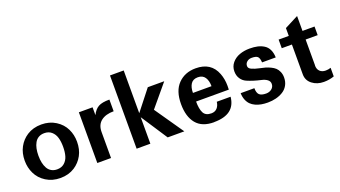

<svg xmlns="http://www.w3.org/2000/svg" viewBox="-60 -1243 3149 1779"><g transform="rotate(-20 1514.0 -353.5)"><path d="M561 -250Q561 -174.3 530 -117.2Q499 -60.1 444.8 -24.9Q384.3 14.2 303.2 14.2Q223.6 14.2 162.6 -24.4Q101.6 -63 73.2 -123Q44.9 -181.2 44.9 -249Q44.9 -324.7 75.9 -381.8Q106.9 -439 161.1 -474.1Q221.7 -513.2 303.2 -513.2Q382.8 -513.2 443.8 -474.6Q504.9 -436 533.2 -376Q561 -318.8 561 -250ZM301.8 -71.8Q344.7 -71.8 373 -96.4Q401.4 -121.1 412.6 -159.7Q423.8 -198.2 423.8 -250Q423.8 -301.8 412.6 -340.3Q401.4 -378.9 373 -403.6Q344.7 -428.2 301.8 -428.2Q269 -428.2 245.1 -414.3Q221.2 -400.4 207.3 -375.5Q193.4 -350.6 186.8 -319.3Q180.2 -288.1 180.2 -250Q180.2 -211.9 186.8 -180.7Q193.4 -149.4 207.3 -124.5Q221.2 -99.6 245.1 -85.7Q269 -71.8 301.8 -71.8Z M976.1 -398.9Q896.5 -398.9 850.8 -363Q805.2 -327.1 805.2 -255.9V0H669.9V-500H805.2V-422.9Q830.6 -474.1 867.2 -494.1Q903.3 -514.2 976.1 -514.2Z M1527.8 0H1363.8L1192.9 -261.2V0H1057.6V-722.2H1192.9V-300.8L1349.6 -500H1511.7L1331.5 -284.2Z M1818.4 14.2 1816.4 15.1Q1699.2 15.1 1642.3 -54Q1585.4 -123 1585.4 -247.1Q1585.4 -377.4 1651.4 -444.8Q1718.3 -513.2 1824.7 -513.2Q1976.6 -513.2 2026.4 -382.8Q2048.3 -325.7 2048.3 -259.8L2047.4 -222.2H1724.6Q1724.6 -148.9 1744.6 -109.9Q1764.6 -70.8 1821.3 -70.8Q1857.4 -70.8 1878.7 -94Q1899.9 -117.2 1904.3 -154.8H2040.5Q2023.9 14.2 1818.4 14.2ZM1907.7 -307.1Q1907.7 -361.3 1885.3 -394.8Q1862.8 -428.2 1815.4 -428.2Q1768.1 -428.2 1746.3 -395Q1724.6 -361.8 1724.6 -307.1Z M2346.2 -426.8Q2318.4 -426.8 2299.3 -410.6Q2280.3 -394.5 2280.3 -369.1Q2280.3 -346.2 2310.1 -333Q2339.8 -319.8 2382.3 -311Q2413.6 -304.7 2436.5 -298.1Q2459.5 -291.5 2485.8 -279.1Q2512.2 -266.6 2528.8 -251Q2545.4 -235.4 2556.4 -210.2Q2567.4 -185.1 2567.4 -153.8Q2567.4 -110.4 2548.6 -77.1Q2529.8 -43.9 2498 -24.4Q2466.3 -4.9 2428.2 4.6Q2390.1 14.2 2347.2 14.2Q2313 14.2 2283.4 8.8Q2253.9 3.4 2227.3 -8.8Q2200.7 -21 2181.9 -40Q2163.1 -59.1 2151.6 -88.1Q2140.1 -117.2 2139.2 -153.8H2274.4Q2274.4 -108.4 2293.9 -89.1Q2313.5 -69.8 2361.3 -69.8Q2393.6 -69.8 2416.5 -88.4Q2439.5 -106.9 2439.5 -137.2Q2439.5 -163.1 2417.5 -179.2Q2395.5 -195.3 2364.3 -202.1Q2285.2 -219.7 2227.1 -245.1Q2194.3 -259.3 2173.8 -289.8Q2153.3 -320.3 2153.3 -362.8Q2153.3 -410.6 2182.6 -445.8Q2211.9 -481 2257.6 -497.6Q2303.2 -514.2 2357.4 -514.2Q2401.4 -514.2 2435.1 -506.6Q2468.8 -499 2497.1 -481.4Q2525.4 -463.9 2541 -431.9Q2556.6 -399.9 2558.1 -354H2423.3Q2420.9 -396 2405.5 -411.4Q2390.1 -426.8 2346.2 -426.8Z M2875 -159.2H2874Q2874 -122.1 2895.3 -101.6Q2916.5 -81.1 2952.6 -81.1Q2980 -81.1 3002.9 -89.8V-4.9Q2956.1 12.2 2900.9 12.2Q2834 12.2 2786.9 -24.4Q2739.7 -61 2739.7 -121.1V-415H2639.6V-500H2739.7V-577.1L2875 -647V-500H2993.7V-415H2875Z"/></g></svg>

Font: Perun
Style: Bold
Weight: 700
Foundry: Copyright (c) Stefan Peev, Context Ltd, 2016
Version: Version 1.0000